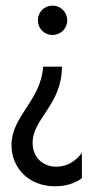

<svg xmlns="http://www.w3.org/2000/svg" viewBox="-20 -445 373 682"><path d="M166.7 -320.8C195.8 -320.8 218.8 -343.8 218.8 -372.9C218.8 -402.1 195.8 -425 166.7 -425C136.8 -425 114.6 -402.1 114.6 -372.9C114.6 -343.8 136.8 -320.8 166.7 -320.8ZM175.7 216.7C213.2 216.7 246.5 206.2 270.8 188.2V97.9C249.3 127.8 216.7 147.2 180.6 147.2C130.6 147.2 95.8 112.5 95.8 62.5C95.8 -24.3 200 -72.9 200 -208.3H133.3C125 -86.8 20.8 -33.3 20.8 70.8C20.8 149.3 79.9 216.7 175.7 216.7Z"/></svg>

Font: Afacad
Style: Regular
Weight: 400
Designer: Kristian Moeller
Foundry: Dicotype
Version: Version 1.000